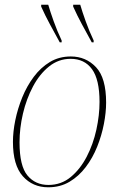

<svg xmlns="http://www.w3.org/2000/svg" viewBox="-20 -786 507 816"><path d="M185 10Q119 10 77 -37Q35 -84 35 -183Q35 -226 45 -275Q55 -324 74.5 -372Q94 -420 123.5 -459.5Q153 -499 192 -522.5Q231 -546 281 -546Q345 -546 388 -500.5Q431 -455 431 -350Q431 -308 421.5 -259Q412 -210 393 -162.5Q374 -115 344.5 -76Q315 -37 275.5 -13.5Q236 10 185 10ZM186 0Q240 0 280.5 -33.5Q321 -67 348.5 -120Q376 -173 389.5 -234.5Q403 -296 403 -353Q403 -448 371 -492Q339 -536 280 -536Q229 -536 188.5 -503.5Q148 -471 120 -418Q92 -365 77.5 -303Q63 -241 63 -181Q63 -81 96.5 -40.5Q130 0 186 0ZM234 -606Q210 -650 191.5 -684Q173 -718 155 -758V-766H185Q193 -738 208 -696Q223 -654 242 -614V-606ZM370 -606Q346 -650 327.5 -684Q309 -718 291 -758V-766H321Q329 -738 344 -696Q359 -654 378 -614V-606Z"/></svg>

Font: Noto Serif Display SemiCondensed Thin
Style: Italic
Weight: 100
Width: 4
Italic angle: -12°
Designer: Monotype Design Team
Foundry: Monotype Imaging Inc.
Version: Version 2.009